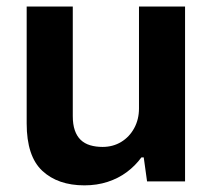

<svg xmlns="http://www.w3.org/2000/svg" viewBox="-20 -546 641 578"><path d="M234.2 12Q154.3 12 107.3 -31.8Q60.3 -75.6 60.3 -174.3V-526.4H199.1V-196.7Q199.1 -171.3 205.2 -153.8Q211.2 -136.3 222.7 -125.1Q234.3 -113.9 251.2 -108.8Q268.1 -103.7 288.8 -103.7Q320 -103.7 344.8 -118.7Q369.6 -133.7 384 -160.2Q398.4 -186.6 398.4 -219.6V-526.4H537.1V0H422.7L412.7 -72.2H405.7Q387.4 -47.1 361.8 -28Q336.3 -9 304 1.5Q271.7 12 234.2 12Z"/></svg>

Font: Archivo SemiBold
Style: Regular
Weight: 600
Designer: Hector Gatti
Foundry: Omnibus-Type
Version: Version 2.001